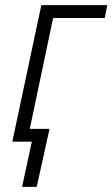

<svg xmlns="http://www.w3.org/2000/svg" viewBox="-20 -552 438 748"><path d="M66 176 104 0H28L141 -532H398L388 -482H187L96 -50H173L123 176Z"/></svg>

Font: Noto Sans Display Light
Style: Italic
Weight: 300
Italic angle: -12°
Designer: Monotype Design Team
Foundry: Monotype Imaging Inc.
Version: Version 2.003